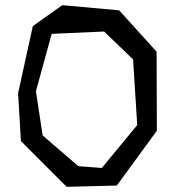

<svg xmlns="http://www.w3.org/2000/svg" viewBox="-20 -729 677 743"><path d="M180 -598 119 -376 145 -205 283 -86 374 -79 511 -245 495 -499 383 -607ZM441 -689 586 -529 587 -223 432 -11 238 -6 61 -183 50 -368 107 -628 221 -709Z"/></svg>

Font: Underdog
Style: Regular
Weight: 400
Designer: Sergey Steblina
Foundry: Sergey Steblina, Jovanny Lemonad
Version: Version 1.001; ttfautohint (v0.9)